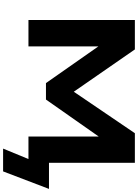

<svg xmlns="http://www.w3.org/2000/svg" viewBox="159 -904 913 1272"><g transform="rotate(90 616.0 -268.5)"><path d="M965 168 1034 0H885V-493L898 -484L640 -116H531L274 -483L288 -492V0H113V-705H308L603 -279L573 -278L863 -705H1059V-136H1232L1116 168Z"/></g></svg>

Font: Nunito Sans 7pt Expanded ExtraBold
Style: Regular
Weight: 800
Width: 7
Designer: Vernon Adams
Foundry: Vernon Adams
Version: Version 3.101;gftools[0.9.27]